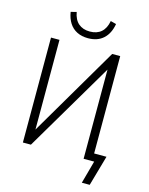

<svg xmlns="http://www.w3.org/2000/svg" viewBox="-151 -1001 964 1246"><g transform="rotate(15 331.5 -378.0)"><path d="M524 153 566 0H495V-612L502 -611L141 0H87V-705H144V-91L138 -92L498 -705H552V-51H635L577 153ZM319 -763Q277 -763 245 -779Q213 -795 193.5 -825.5Q174 -856 167 -899L205 -909Q214 -858 243.5 -833Q273 -808 319 -808Q367 -808 396 -833.5Q425 -859 434 -909L472 -899Q461 -834 422 -798.5Q383 -763 319 -763Z"/></g></svg>

Font: Nunito Sans 10pt Condensed Light
Style: Regular
Weight: 300
Width: 3
Designer: Vernon Adams
Foundry: Vernon Adams
Version: Version 3.101;gftools[0.9.27]